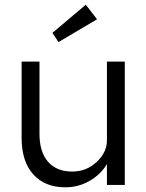

<svg xmlns="http://www.w3.org/2000/svg" viewBox="-20 -787 623 817"><path d="M258 10Q171 10 121.5 -45Q72 -100 72 -200V-525H148V-218Q148 -140 184.5 -98.5Q221 -57 287 -57Q348 -57 391.5 -98Q435 -139 435 -189V-525H511V0H435V-89Q409 -45 361.5 -17.5Q314 10 258 10ZM203 -647 345 -767 393 -705 229 -608Z"/></svg>

Font: Easer Grotesk Light
Style: Regular
Weight: 300
Designer: Boardeaser, Bonnie Shaver-Troup, Thomas Jockin
Foundry: Lexend
Version: Version 1.008;Glyphs 3.1.2 (3151)